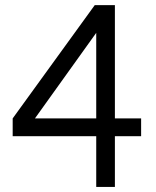

<svg xmlns="http://www.w3.org/2000/svg" viewBox="-20 -734 614 754"><path d="M357.9 -269V-605L117.2 -269ZM357.9 0V-199.2H29.8V-269L352.1 -713.9H431.2V-269H534.2V-199.2H431.2V0Z"/></svg>

Font: Arcon-Regular
Style: Regular
Weight: 400
Designer: M. Zarth
Foundry: martin zarth - visuelle & digitale kommunikation
Version: Version 1.131;PS 001.131;hotconv 1.0.70;makeotf.lib2.5.58329